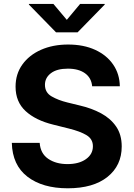

<svg xmlns="http://www.w3.org/2000/svg" viewBox="-20 -969 695 999"><path d="M332.5 10.7Q201.2 10.7 122.8 -49.6Q44.4 -109.9 41.5 -225.6H186.5Q190.4 -170.4 230.7 -142.8Q271 -115.2 331.1 -115.2Q390.6 -115.2 427 -140.9Q463.4 -166.5 463.4 -208Q463.4 -245.6 430.4 -265.6Q397.5 -285.6 337.9 -300.3L257.8 -320.3Q165.5 -342.8 113.3 -390.9Q61 -439 61 -518.1Q61 -584 96.4 -633.3Q131.8 -682.6 193.6 -710Q255.4 -737.3 334.5 -737.3Q415 -737.3 475.1 -709.7Q535.2 -682.1 568.8 -633.1Q602.5 -584 603.5 -520H459.5Q455.6 -564 422.1 -587.9Q388.7 -611.8 333 -611.8Q275.9 -611.8 244.9 -588.1Q213.9 -564.5 213.9 -527.8Q213.9 -487.3 248.8 -467.3Q283.7 -447.3 330.1 -436L396 -419.9Q457 -405.8 506.3 -379.2Q555.7 -352.5 584.5 -310.3Q613.3 -268.1 613.3 -207Q613.3 -107.9 539.3 -48.6Q465.3 10.7 332.5 10.7ZM257.8 -948.7 327.6 -865.7 397 -948.7H524.9V-945.3L383.8 -800.8H271.5L130.4 -945.3V-948.7Z"/></svg>

Font: Inter
Style: Bold
Weight: 700
Designer: Rasmus Andersson
Foundry: rsms
Version: Version 4.001;git-9221beed3